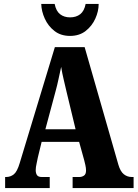

<svg xmlns="http://www.w3.org/2000/svg" viewBox="-20 -953 697 973"><path d="M6 0V-56H11Q33 -56 50 -69.5Q67 -83 80 -127L258 -714H409L580 -118Q590 -84 607.5 -70Q625 -56 648 -56H657V0H348V-56H382Q395 -56 405.5 -63Q416 -70 416 -89Q416 -102 412.5 -117Q409 -132 407 -140L381 -234H191L172 -156Q170 -144 165.5 -124.5Q161 -105 161 -91Q161 -75 167.5 -65.5Q174 -56 192 -56H232V0ZM210 -298H363L317 -489Q310 -520 302.5 -551Q295 -582 290 -614Q283 -583 276.5 -552Q270 -521 262 -492ZM335 -771Q288 -771 256 -796Q224 -821 207 -858.5Q190 -896 189 -933H257Q264 -897 284.5 -881Q305 -865 335 -865Q366 -865 386.5 -881Q407 -897 414 -933H480Q480 -896 463 -858.5Q446 -821 414 -796Q382 -771 335 -771Z"/></svg>

Font: Noto Serif Lao ExtraCondensed Black
Style: Regular
Weight: 900
Width: 2
Designer: Monotype Design Team
Foundry: Monotype Imaging Inc.
Version: Version 2.003; ttfautohint (v1.8.4.7-5d5b)